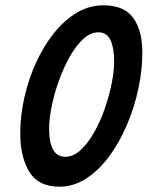

<svg xmlns="http://www.w3.org/2000/svg" viewBox="-20 -689 584 725"><path d="M204 16Q125 16 90.8 -40Q56.5 -96 56.5 -186Q56.5 -251 71.5 -318.8Q86.5 -386.5 114.5 -449Q142.5 -511.5 181.5 -561.2Q220.5 -611 268.2 -640Q316 -669 370.5 -669Q448.5 -669 483 -621.5Q517.5 -574 517.5 -490Q517.5 -424.5 502.5 -354Q487.5 -283.5 459.5 -217.8Q431.5 -152 392.8 -99.2Q354 -46.5 306.2 -15.2Q258.5 16 204 16ZM226 -97Q256 -96.5 283.5 -121.5Q311 -146.5 334.2 -187Q357.5 -227.5 374.5 -275.8Q391.5 -324 401.2 -371.5Q411 -419 411 -456.5Q411 -507.5 397.2 -537.2Q383.5 -567 351.5 -567Q321.5 -567 293.8 -541.2Q266 -515.5 242.8 -473.8Q219.5 -432 202 -383.2Q184.5 -334.5 175 -287Q165.5 -239.5 165.5 -203.5Q165.5 -97 226 -97Z"/></svg>

Font: Grandstander Medium
Style: Italic
Weight: 500
Italic angle: -15°
Designer: Tyler Finck
Foundry: Etcetera Type Co
Version: Version 1.200; ttfautohint (v1.8.3)